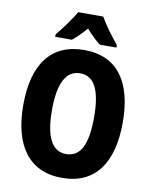

<svg xmlns="http://www.w3.org/2000/svg" viewBox="-100 -1004 862 1087"><g transform="rotate(10 331.0 -460.0)"><path d="M404 -930H260C239 -891 187 -821 156 -784V-770H252C275 -788 301 -814 331 -848C361 -815 387 -789 413 -770H508V-784C470 -830 429 -886 404 -930ZM617 -358C617 -588 525 -725 332 -725C141 -725 45 -593 45 -359C45 -130 139 10 332 10C525 10 617 -129 617 -358ZM210 -358C210 -509 248 -591 332 -591C415 -591 452 -512 452 -358C452 -204 415 -127 331 -127C249 -127 210 -207 210 -358Z"/></g></svg>

Font: Noto Sans Myanmar UI Condensed ExtraBold
Style: Regular
Weight: 800
Width: 3
Designer: Monotype Design Team
Foundry: Monotype Imaging Inc.
Version: Version 2.103